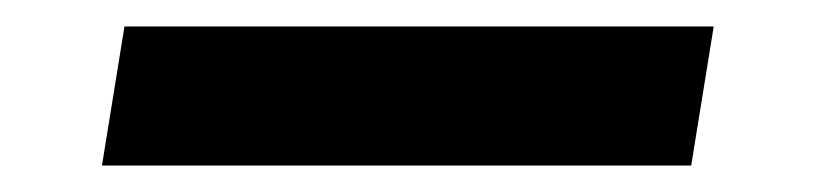

<svg xmlns="http://www.w3.org/2000/svg" viewBox="-20 -413 616 145"><path d="M502 -288 519 -393H74L57 -288Z"/></svg>

Font: Iosevka Sparkle
Style: Bold Italic
Weight: 700
Italic angle: -9°
Designer: Belleve Invis
Foundry: Belleve Invis
Version: Version 4.5.0; ttfautohint (v1.8.3)